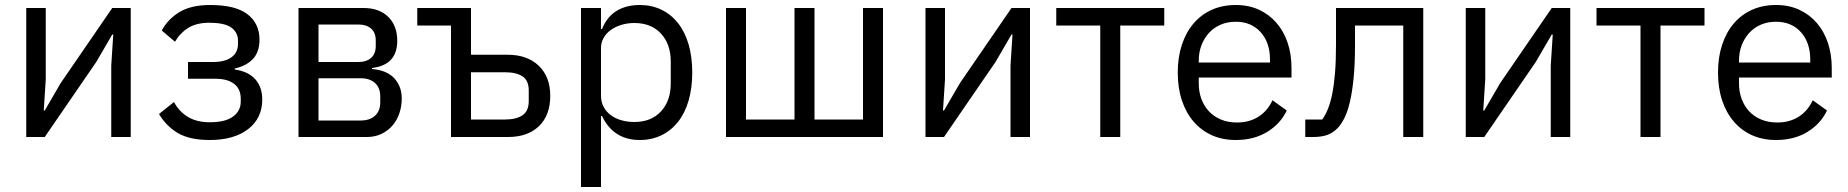

<svg xmlns="http://www.w3.org/2000/svg" viewBox="-20 -548 7394 768"><path d="M85 -516H163V-230L155 -106H159L223 -216L429 -516H503V0H425V-286L433 -410H429L365 -300L159 0H85Z M819 12Q740 12 693 -15Q646 -42 616 -92L676 -140Q696 -102 731.5 -80.5Q767 -59 819 -59Q882 -59 912.5 -82Q943 -105 943 -141V-153Q943 -192 916.5 -212.5Q890 -233 842 -233H732V-300H832Q880 -300 906 -319Q932 -338 932 -373V-385Q932 -418 905.5 -437.5Q879 -457 817 -457Q766 -457 733 -436.5Q700 -416 680 -381L627 -426Q651 -471 697.5 -499.5Q744 -528 821 -528Q922 -528 970 -491Q1018 -454 1018 -389Q1018 -341 992.5 -313Q967 -285 919 -274V-270Q974 -262 1001.5 -230.5Q1029 -199 1029 -150Q1029 -75 972.5 -31.5Q916 12 819 12Z M1174 -516H1434Q1497 -516 1533 -480.5Q1569 -445 1569 -385Q1569 -288 1468 -276V-272Q1528 -267 1557.5 -234.5Q1587 -202 1587 -154Q1587 -123 1577.5 -95Q1568 -67 1550 -46Q1532 -25 1506 -12.5Q1480 0 1447 0H1174ZM1423 -66Q1459 -66 1480 -85Q1501 -104 1501 -139V-162Q1501 -197 1480 -216Q1459 -235 1423 -235H1254V-66ZM1413 -300Q1446 -300 1464.5 -316.5Q1483 -333 1483 -364V-386Q1483 -417 1464.5 -433.5Q1446 -450 1413 -450H1254V-300Z M1784 -446H1649V-516H1864V-329H2011Q2089 -329 2135 -285Q2181 -241 2181 -165Q2181 -87 2136 -43.5Q2091 0 2012 0H1784ZM2000 -70Q2045 -70 2070 -87Q2095 -104 2095 -144V-186Q2095 -226 2070 -242.5Q2045 -259 2000 -259H1864V-70Z M2304 0ZM2304 -516H2384V-432H2388Q2408 -481 2446.5 -504.5Q2485 -528 2539 -528Q2587 -528 2626 -509Q2665 -490 2692.5 -455Q2720 -420 2734.5 -370Q2749 -320 2749 -258Q2749 -196 2734.5 -146Q2720 -96 2692.5 -61Q2665 -26 2626 -7Q2587 12 2539 12Q2434 12 2388 -84H2384V200H2304ZM2517 -60Q2585 -60 2624 -102.5Q2663 -145 2663 -214V-302Q2663 -371 2624 -413.5Q2585 -456 2517 -456Q2490 -456 2465.5 -448.5Q2441 -441 2423 -428Q2405 -415 2394.5 -396.5Q2384 -378 2384 -357V-165Q2384 -140 2394.5 -120.5Q2405 -101 2423 -87.5Q2441 -74 2465.5 -67Q2490 -60 2517 -60Z M2884 -516H2964V-70H3158V-516H3238V-70H3432V-516H3512V0H2884Z M3682 -516H3760V-230L3752 -106H3756L3820 -216L4026 -516H4100V0H4022V-286L4030 -410H4026L3962 -300L3756 0H3682Z M4381 -446H4205V-516H4637V-446H4461V0H4381Z M4691 0ZM4923 12Q4870 12 4827.5 -7Q4785 -26 4754.5 -61.5Q4724 -97 4707.5 -146.5Q4691 -196 4691 -258Q4691 -319 4707.5 -369Q4724 -419 4754.5 -454.5Q4785 -490 4827.5 -509Q4870 -528 4923 -528Q4975 -528 5016 -509Q5057 -490 5086 -456.5Q5115 -423 5130.5 -377Q5146 -331 5146 -276V-238H4775V-214Q4775 -181 4785.5 -152.5Q4796 -124 4815.5 -103Q4835 -82 4863.5 -70Q4892 -58 4928 -58Q4977 -58 5013.5 -81Q5050 -104 5070 -147L5127 -106Q5102 -53 5049 -20.5Q4996 12 4923 12ZM4923 -461Q4890 -461 4863 -449.5Q4836 -438 4816.5 -417Q4797 -396 4786 -367.5Q4775 -339 4775 -305V-298H5060V-309Q5060 -378 5022.5 -419.5Q4985 -461 4923 -461Z M5201 -70H5269Q5282 -88 5292 -113Q5302 -138 5309 -173Q5316 -208 5320 -256Q5324 -304 5324 -369V-516H5673V0H5593V-446H5400V-367Q5400 -292 5394.5 -236Q5389 -180 5379.5 -140Q5370 -100 5357 -74.5Q5344 -49 5329 -34Q5310 -15 5287 -7.5Q5264 0 5232 0H5201Z M5843 -516H5921V-230L5913 -106H5917L5981 -216L6187 -516H6261V0H6183V-286L6191 -410H6187L6123 -300L5917 0H5843Z M6542 -446H6366V-516H6798V-446H6622V0H6542Z M6852 0ZM7084 12Q7031 12 6988.5 -7Q6946 -26 6915.5 -61.5Q6885 -97 6868.5 -146.5Q6852 -196 6852 -258Q6852 -319 6868.5 -369Q6885 -419 6915.5 -454.5Q6946 -490 6988.5 -509Q7031 -528 7084 -528Q7136 -528 7177 -509Q7218 -490 7247 -456.5Q7276 -423 7291.5 -377Q7307 -331 7307 -276V-238H6936V-214Q6936 -181 6946.5 -152.5Q6957 -124 6976.5 -103Q6996 -82 7024.5 -70Q7053 -58 7089 -58Q7138 -58 7174.5 -81Q7211 -104 7231 -147L7288 -106Q7263 -53 7210 -20.5Q7157 12 7084 12ZM7084 -461Q7051 -461 7024 -449.5Q6997 -438 6977.5 -417Q6958 -396 6947 -367.5Q6936 -339 6936 -305V-298H7221V-309Q7221 -378 7183.5 -419.5Q7146 -461 7084 -461Z"/></svg>

Font: Aneliza
Style: Regular
Weight: 400
Designer: Mike Abbink, Paul van der Laan, Pieter van Rosmalen
Foundry: Bold Monday
Version: Version 3.001;September 8, 2019;FontCreator 11.5.0.2425 64-b